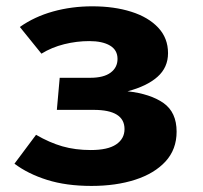

<svg xmlns="http://www.w3.org/2000/svg" viewBox="-20 -583 655 620"><path d="M172.8 -331.8H271.3Q314.9 -331.8 337.2 -348.5Q359.5 -365.1 359.5 -392.8Q359.5 -421.5 335.1 -435.9Q310.8 -450.3 268.2 -450.3Q227.7 -450.3 187.4 -440.3Q147.2 -430.3 113.8 -409.7L44.1 -495.9Q91.3 -529.2 151.3 -545.9Q211.3 -562.6 277.9 -562.6Q348.7 -562.6 403.8 -545.1Q459 -527.7 490.8 -493.8Q522.6 -460 522.6 -411.3Q522.6 -365.1 488.5 -334.9Q454.4 -304.6 391.8 -288.2Q465.6 -280 507.9 -250.3Q550.3 -220.5 550.3 -157.9Q550.3 -100.5 514.4 -61.5Q478.5 -22.6 416.4 -2.6Q354.4 17.4 275.4 17.4Q193.8 17.4 132.1 -2.1Q70.3 -21.5 26.7 -54.4L96.4 -147.7Q139.5 -122.6 181.3 -110.5Q223.1 -98.5 273.3 -98.5Q328.2 -98.5 355.1 -116.7Q382.1 -134.9 382.1 -166.2Q382.1 -228.2 282.6 -228.2H163.6Z"/></svg>

Font: Fira Code
Style: Bold
Weight: 700
Monospace: yes
Designer: Carrois Corporate, Edenspiekermann AG, Nikita Prokopov
Foundry: Carrois Corporate, Edenspiekermann AG, Nikita Prokopov
Version: Version 6.000; ttfautohint (v1.8.2) -l 8 -r 50 -G 200 -x 14 